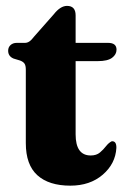

<svg xmlns="http://www.w3.org/2000/svg" viewBox="-20 -604 419 636"><path d="M46.5 -403.5 25 -410Q7 -417.5 7 -436Q7 -447.5 15 -454.8Q23 -462 35.5 -462H62.5Q70.5 -462 77.5 -466.8Q84.5 -471.5 94 -484L158 -556.5Q180 -584.5 202 -584.5Q230.5 -584.5 230.5 -553V-462H338Q366 -462 366 -439.5Q366 -423.5 351.2 -412.5Q336.5 -401.5 303.5 -401.5H230.5V-159Q230.5 -89 280.5 -89Q299.5 -89 311 -98.8Q322.5 -108.5 331.2 -119.8Q340 -131 350 -136Q366 -137.5 365.5 -114Q362.5 -61.5 320.2 -25.2Q278 11 213 11Q142 11 103.8 -23.5Q65.5 -58 65.5 -130V-373Q65.5 -387 61.2 -393.2Q57 -399.5 46.5 -403.5Z"/></svg>

Font: Fraunces 72pt S050
Style: Bold
Weight: 700
Version: Version 1.000; ttfautohint (v1.8.3)